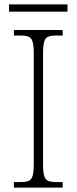

<svg xmlns="http://www.w3.org/2000/svg" viewBox="-20 -850 348 870"><path d="M43 0V-25H73Q97 -25 110 -30.5Q123 -36 128 -54Q133 -72 133 -109V-605Q133 -642 128 -660Q123 -678 110 -683.5Q97 -689 73 -689H43V-714H264V-689H235Q211 -689 198 -683.5Q185 -678 180 -660Q175 -642 175 -605V-109Q175 -72 180 -54Q185 -36 198 -30.5Q211 -25 235 -25H264V0ZM21 -797V-830H286V-797Z"/></svg>

Font: Noto Serif SemiCondensed ExtraLight
Style: Regular
Weight: 200
Width: 4
Designer: Monotype Design Team
Foundry: Monotype Imaging Inc.
Version: Version 2.014